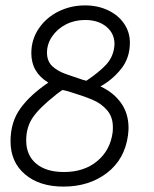

<svg xmlns="http://www.w3.org/2000/svg" viewBox="-20 -675 572 711"><path d="M19 -152Q19 -223 55.5 -273.5Q92 -324 159 -369Q96 -407 96 -478Q96 -528 123 -568.5Q150 -609 195.5 -632Q241 -655 295 -655Q342 -655 380 -637Q418 -619 439.5 -587.5Q461 -556 461 -517Q461 -461 429 -420.5Q397 -380 352 -355Q400 -333 428 -294Q456 -255 456 -201Q456 -192 454 -174Q442 -85 376 -34.5Q310 16 215 16Q126 16 72.5 -29.5Q19 -75 19 -152ZM403 -500 404 -512Q404 -551 374 -576Q344 -601 295 -601Q256 -601 224 -584.5Q192 -568 173 -540Q154 -512 154 -480Q154 -449 173 -430.5Q192 -412 226 -400L288 -379L300 -376Q346 -407 372 -434.5Q398 -462 403 -500ZM397 -184Q398 -191 398 -204Q398 -242 376.5 -267Q355 -292 321.5 -306Q288 -320 232 -337L211 -342Q206 -338 196 -331Q186 -324 187 -324Q126 -276 101.5 -240Q77 -204 77 -155Q77 -100 114 -69Q151 -38 217 -38Q291 -38 339.5 -78Q388 -118 397 -184Z"/></svg>

Font: Bellota
Style: Italic
Weight: 400
Italic angle: -7.5°
Designer: Kemie Guaida
Foundry: Kemie Guaida
Version: Version 4.001